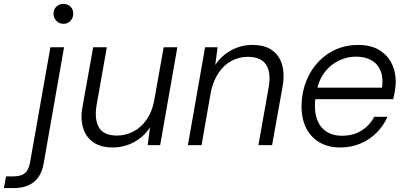

<svg xmlns="http://www.w3.org/2000/svg" viewBox="-130 -743 2080 983"><path d="M-110 220 -99 160H-61Q-23 160 -3 144Q17 128 24 88L128 -501H198L94 91Q87 135 67 163.5Q47 192 15 206Q-17 220 -61 220ZM195 -621Q174 -621 159 -636Q144 -651 144 -673Q144 -696 159 -709.5Q174 -723 195 -723Q216 -723 230.5 -709.5Q245 -696 245 -673Q245 -651 230.5 -636Q216 -621 195 -621Z M447 12Q385 12 346.5 -15.5Q308 -43 294.5 -91Q281 -139 293 -200L347 -501H417L365 -208Q352 -132 376.5 -90.5Q401 -49 469 -49Q513 -49 552 -69Q591 -89 619.5 -129Q648 -169 659 -226L708 -501H778L690 0H626L638 -91Q606 -42 555.5 -15Q505 12 447 12Z M832 0 920 -501H984L972 -410Q1004 -459 1054.5 -486Q1105 -513 1162 -513Q1225 -513 1263 -486Q1301 -459 1314.5 -410.5Q1328 -362 1317 -301L1263 0H1193L1245 -293Q1259 -370 1233 -411Q1207 -452 1139 -452Q1095 -452 1056.5 -432Q1018 -412 990.5 -372Q963 -332 950 -275L902 0Z M1611 12Q1549 12 1503.5 -15.5Q1458 -43 1435 -92.5Q1412 -142 1414 -209Q1416 -274 1438.5 -329.5Q1461 -385 1500 -426.5Q1539 -468 1590.5 -490.5Q1642 -513 1703 -513Q1770 -513 1813 -486Q1856 -459 1877 -414.5Q1898 -370 1896 -316Q1895 -299 1891.5 -276Q1888 -253 1883 -235H1469L1479 -294H1826Q1833 -346 1818 -381.5Q1803 -417 1770.5 -435Q1738 -453 1692 -453Q1648 -453 1605.5 -433Q1563 -413 1532.5 -373.5Q1502 -334 1491 -275L1486 -249Q1477 -189 1489.5 -143.5Q1502 -98 1536 -73Q1570 -48 1621 -48Q1678 -48 1720 -74Q1762 -100 1786 -145H1854Q1834 -100 1799 -64.5Q1764 -29 1716.5 -8.5Q1669 12 1611 12Z"/></svg>

Font: DM Sans 17pt Light
Style: Italic
Weight: 300
Italic angle: -10°
Version: Version 4.004;gftools[0.9.30]